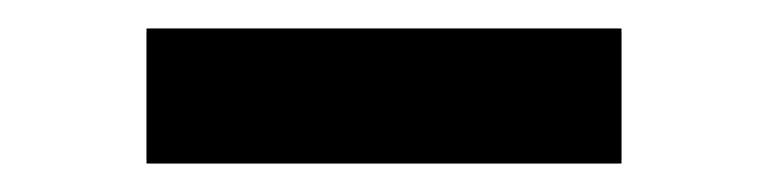

<svg xmlns="http://www.w3.org/2000/svg" viewBox="-20 -717 540 135"><path d="M83 -697H417V-602H83Z"/></svg>

Font: Roboto Serif 36pt
Style: Bold
Weight: 700
Version: Version 1.008